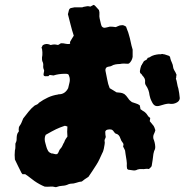

<svg xmlns="http://www.w3.org/2000/svg" viewBox="-20 -746 797 786"><path d="M616 -213Q615 -209 613.5 -205Q612 -201 610 -197Q606 -189 608 -178Q609 -175 610.5 -171.5Q612 -168 613 -163Q615 -155 615.5 -145.5Q616 -136 611 -128Q610 -125 609.5 -122Q609 -119 608 -116Q607 -104 605 -92Q603 -80 601 -67Q601 -67 600.5 -66Q600 -65 599 -63Q598 -62 596 -60Q594 -58 592 -56Q588 -54 589 -54Q582 -56 575 -54.5Q568 -53 561 -54Q553 -55 543 -52Q534 -47 525 -48.5Q516 -50 507 -51Q503 -51 500 -56Q500 -59 499.5 -61.5Q499 -64 499 -66Q500 -78 498 -90Q496 -102 494 -115Q493 -126 492 -129.5Q491 -133 484 -146Q485 -150 485.5 -153.5Q486 -157 483 -161Q476 -169 473 -179Q468 -196 454 -199Q451 -200 449.5 -202.5Q448 -205 446 -207Q441 -215 434 -216Q427 -217 419 -215Q415 -214 412.5 -210.5Q410 -207 411 -204Q411 -199 411.5 -194.5Q412 -190 413 -185Q412 -181 410 -177.5Q408 -174 408 -170Q410 -162 408 -153.5Q406 -145 405 -137Q404 -133 402.5 -128Q401 -123 399 -120Q393 -107 387.5 -95Q382 -83 375 -72Q367 -59 358.5 -46.5Q350 -34 342 -22Q335 -18 328 -13Q321 -8 315 -3Q304 -2 293 2Q282 6 270 6Q269 6 266.5 6.5Q264 7 261 8Q249 14 236 14.5Q223 15 210 20H207Q197 17 185.5 18Q174 19 163 18Q153 14 142 8Q131 2 121 -5Q111 -12 102.5 -19Q94 -26 83 -33H72L68 -38Q61 -52 54 -66Q47 -80 41 -93Q40 -103 40 -111.5Q40 -120 41 -130Q43 -137 43 -144Q43 -151 43 -158Q45 -162 46.5 -166.5Q48 -171 48 -175Q48 -186 49.5 -193.5Q51 -201 57 -208Q57 -208 57 -211Q57 -214 56 -215L57 -217Q56 -225 60.5 -231Q65 -237 68 -244Q70 -248 71.5 -252.5Q73 -257 75 -261Q86 -275 97 -289Q108 -303 122 -314Q127 -316 132 -318.5Q137 -321 139 -325Q157 -338 176.5 -347Q196 -356 217 -359Q218 -360 221 -360Q246 -360 259 -385Q261 -395 264 -406Q267 -417 265 -428Q264 -430 263.5 -433Q263 -436 262 -437Q262 -439 260 -441Q258 -443 256 -443Q253 -444 247 -444Q220 -444 199 -437Q195 -438 192 -438Q189 -438 185 -439Q179 -438 180 -436Q181 -434 174 -434Q164 -433 160.5 -435.5Q157 -438 159 -447Q160 -451 160.5 -454.5Q161 -458 160 -460Q156 -468 157 -477.5Q158 -487 153 -496Q152 -499 152 -503Q152 -507 152 -511Q154 -519 153.5 -532Q153 -545 150 -552Q152 -554 153 -557Q154 -560 155 -561Q168 -569 182 -564Q185 -563 185 -562.5Q185 -562 185 -562H189Q196 -564 202.5 -564Q209 -564 216 -562Q220 -562 224 -565.5Q228 -569 231 -569Q240 -569 248 -567Q256 -565 265 -566Q269 -571 267.5 -570Q266 -569 267 -575Q270 -581 274 -587Q278 -593 282 -600Q278 -611 275 -622.5Q272 -634 269 -645Q266 -656 263.5 -666.5Q261 -677 258 -688Q259 -691 260 -695.5Q261 -700 262 -704Q264 -711 270 -713Q274 -714 277.5 -714.5Q281 -715 285 -716H317Q321 -718 325.5 -718.5Q330 -719 334 -720Q338 -721 342 -720.5Q346 -720 350 -719L363 -726Q366 -725 366 -725Q371 -721 375.5 -715.5Q380 -710 385 -705Q388 -696 387 -687.5Q386 -679 388 -670Q390 -663 391.5 -655Q393 -647 396 -639Q402 -630 413 -633Q418 -634 422 -635Q426 -636 430 -637Q436 -637 442 -636.5Q448 -636 454 -635Q459 -637 463 -639Q467 -641 471 -642Q475 -643 481 -643Q485 -643 486 -642Q489 -641 491 -640Q493 -639 496 -637Q498 -630 501.5 -622Q505 -614 507 -606Q512 -590 515 -574.5Q518 -559 523 -543V-513Q520 -496 508 -486Q507 -486 505.5 -485.5Q504 -485 503 -485Q485 -487 471 -484Q463 -484 453.5 -482.5Q444 -481 436 -476Q432 -474 426.5 -473.5Q421 -473 416 -470Q410 -464 412 -455Q416 -438 419 -420Q422 -402 429 -385Q435 -381 442.5 -377Q450 -373 457 -368Q465 -367 472.5 -366.5Q480 -366 489 -361Q492 -359 496.5 -354Q501 -349 505 -343Q508 -338 512 -334.5Q516 -331 520 -328Q528 -325 536.5 -322.5Q545 -320 552 -315Q554 -308 555 -299Q557 -298 559.5 -296Q562 -294 565 -292Q567 -291 569.5 -289.5Q572 -288 574 -286Q580 -281 584 -274Q588 -267 595 -263Q595 -259 594 -256Q593 -253 593 -250Q606 -235 609 -230.5Q612 -226 616 -213ZM716 -344Q715 -333 705 -327Q698 -323 691 -321.5Q684 -320 675 -321Q673 -322 669.5 -321.5Q666 -321 664 -321Q661 -320 658.5 -320Q656 -320 654 -319Q646 -317 635 -313.5Q624 -310 616 -313Q609 -316 604 -325Q599 -334 596 -342Q595 -345 594 -349Q593 -353 592 -357Q591 -367 587.5 -377Q584 -387 577 -397Q573 -403 574 -411Q575 -419 571.5 -425.5Q568 -432 562 -438Q561 -441 558.5 -443Q556 -445 554 -447Q552 -453 553 -457Q554 -462 555 -467Q556 -472 558 -477Q559 -479 560 -480Q561 -481 561 -481Q561 -485 564 -486Q564 -488 565.5 -489.5Q567 -491 567 -492Q569 -497 575 -499Q581 -501 583 -506Q584 -510 587.5 -510Q591 -510 593 -512Q602 -518 611.5 -520.5Q621 -523 631 -524Q636 -523 640.5 -524.5Q645 -526 649 -524Q653 -524 658 -522Q663 -520 667 -519Q677 -517 677 -508Q679 -499 683.5 -490Q688 -481 689 -470Q689 -467 693 -459Q699 -450 703 -439Q701 -436 701.5 -432.5Q702 -429 700 -424Q703 -417 705 -404.5Q707 -392 710 -384Q714 -366 716 -344ZM256 -187Q256 -192 255.5 -197.5Q255 -203 255 -207Q255 -212 255.5 -217.5Q256 -223 256 -228Q250 -230 248.5 -230.5Q247 -231 245 -231Q224 -224 209.5 -217Q195 -210 167 -194Q163 -186 163 -177Q163 -168 166 -159Q168 -152 170 -144.5Q172 -137 176 -130Q177 -127 179.5 -125Q182 -123 184 -121Q185 -120 186.5 -120Q188 -120 190 -118Q196 -118 201.5 -116Q207 -114 214 -115Q219 -120 221 -126.5Q223 -133 228 -138Q233 -143 236 -150.5Q239 -158 243 -164Q245 -171 249 -177Q253 -183 256 -187Z"/></svg>

Font: Darumadrop One
Style: Regular
Weight: 400
Version: Version 1.000